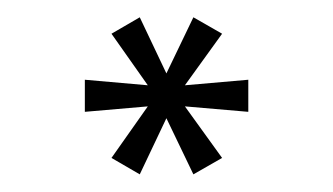

<svg xmlns="http://www.w3.org/2000/svg" viewBox="-20 -623 385 222"><path d="M141.6 -421.4 108.9 -440.4 150.9 -500 78.1 -493.7V-530.8L150.9 -524.4L108.9 -584L141.6 -603L172.4 -538.1L203.6 -603L236.8 -584L193.8 -524.4L267.1 -530.8V-493.7L193.8 -500L236.8 -440.4L203.6 -421.4L172.4 -486.3Z"/></svg>

Font: Now
Style: Regular
Weight: 400
Designer: Alfredo Marco Pradil
Foundry: Alfredo Marco Pradil
Version: Version 1.200;hotconv 1.0.109;makeotfexe 2.5.65596